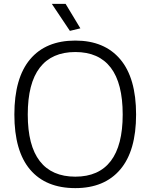

<svg xmlns="http://www.w3.org/2000/svg" viewBox="-20 -959 775 989"><path d="M340 -800 247 -939H318L394 -813ZM368 10Q216 10 135 -85.5Q54 -181 54 -369Q54 -557 135 -653.5Q216 -750 368 -750Q518 -750 599.5 -653.5Q681 -557 681 -369Q681 -182 599.5 -86Q518 10 368 10ZM368 -49Q489 -49 550.5 -129.5Q612 -210 612 -369Q612 -530 550.5 -610.5Q489 -691 368 -691Q247 -691 185 -610.5Q123 -530 123 -369Q123 -209 185 -129Q247 -49 368 -49Z"/></svg>

Font: Plata Sans Light
Style: Regular
Weight: 300
Designer: Pablo Impallari, Andres Torresi, & Cristiano Sobral
Foundry: Pablo Impallari, Andres Torresi, & Cristiano Sobral
Version: Version 1.00;December 28, 2019;FontCreator 12.0.0.2547 64-bi